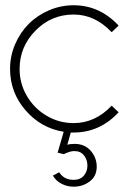

<svg xmlns="http://www.w3.org/2000/svg" viewBox="-20 -493 504 727"><path d="M258.8 -473.1Q357.4 -473.1 429.2 -396L402.8 -371.1Q339.4 -438 258.8 -438Q174.3 -438 114.3 -377Q54.2 -315.9 54.2 -231.9Q54.2 -176.8 81.8 -129.6Q109.4 -82.5 156.5 -54.7Q203.6 -26.9 258.8 -26.9Q340.3 -26.9 402.8 -92.8L429.2 -67.9Q357.9 8.8 258.8 8.8H248L234.9 55.2Q245.1 51.8 262.2 51.8Q300.8 51.8 323.5 77.9Q346.2 104 346.2 138.2Q346.2 174.3 319.6 194.1Q293 213.9 258.8 213.9Q234.4 213.9 213.1 202.9Q191.9 191.9 180.2 171.9L204.1 159.2Q222.2 188 258.8 188Q284.2 188 297.6 171.9Q311 155.8 311 133.8Q311 111.8 298.1 95.5Q285.2 79.1 262.2 79.1Q257.3 79.1 253.4 79.6Q249.5 80.1 244.9 81.5Q240.2 83 238 83.7Q235.8 84.5 229.5 87.2Q223.1 89.8 221.2 90.8L198.2 85L221.2 5.9Q135.3 -7.8 76.7 -75.4Q18.1 -143.1 18.1 -231.9Q18.1 -280.8 37.1 -325.2Q56.2 -369.6 88.4 -402.1Q120.6 -434.6 165.3 -453.9Q210 -473.1 258.8 -473.1Z"/></svg>

Font: RawengulkSans
Style: Regular
Weight: 500
Designer: gluk (gluksza@wp.pl)
Foundry: gluk (gluksza@wp.pl)
Version: Version 0.94